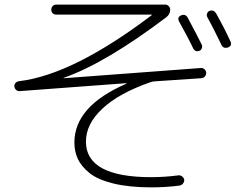

<svg xmlns="http://www.w3.org/2000/svg" viewBox="-20 -765 1040 828"><path d="M255.9 -427.7 845.7 -471.7Q854.5 -472.7 861.3 -466.8Q868.2 -460.9 869.1 -452.1Q870.1 -443.4 864.3 -436Q858.4 -428.7 848.6 -427.7L645.5 -414.1Q640.6 -414.1 627.9 -410.2Q493.2 -363.3 421.9 -296.9Q350.6 -230.5 350.6 -154.3Q350.6 -1 631.8 -1Q690.4 -1 749 -8.8Q757.8 -9.8 765.1 -4.4Q772.5 1 774.4 9.8Q775.4 18.6 769.5 25.9Q763.7 33.2 754.9 35.2Q696.3 43 631.8 43Q537.1 43 469.2 26.4Q401.4 9.8 366.2 -18.6Q331.1 -46.9 315.9 -79.1Q300.8 -111.3 300.8 -150.4Q300.8 -306.6 523.4 -403.3Q525.4 -403.3 525.4 -405.3Q525.4 -406.2 523.4 -406.2L65.4 -372.1Q56.6 -371.1 49.8 -377Q43 -382.8 42 -392.1Q41 -401.4 47.4 -407.7Q53.7 -414.1 63.5 -415Q295.9 -443.4 633.8 -699.2Q634.8 -700.2 634.8 -701.2Q634.8 -702.1 632.8 -702.1H221.7Q212.9 -702.1 207 -708Q201.2 -713.9 201.2 -723.1Q201.2 -732.4 207 -738.8Q212.9 -745.1 221.7 -745.1H693.4Q701.2 -745.1 707.5 -738.8Q713.9 -732.4 713.9 -723.6Q713.9 -704.1 698.2 -691.4Q437.5 -494.1 255.9 -429.7Q253.9 -429.7 253.9 -428.7Q253.9 -427.7 255.9 -427.7ZM839.8 -545.9Q821.3 -539.1 812.5 -557.6Q797.9 -589.8 752 -672.9Q743.2 -691.4 761.2 -698.7Q779.3 -706.1 789.1 -689.5Q834 -605.5 849.6 -573.2Q853.5 -566.4 850.6 -557.6Q847.7 -548.8 839.8 -545.9ZM882.8 -717.8Q901.4 -724.6 912.1 -707Q948.2 -642.6 973.6 -586.9Q982.4 -568.4 963.9 -560.5Q942.4 -553.7 934.6 -572.3Q899.4 -645.5 874 -691.4Q870.1 -698.2 873 -706.5Q876 -714.8 882.8 -717.8Z"/></svg>

Font: Rounded-X Mgen+ 1m light
Style: Regular
Weight: 200
Designer: [Source Han Sans]
Ryoko NISHIZUKA  (kana & ideographs); Paul D. Hunt (Latin, Greek & Cyrillic); Wenlong ZHANG  (bopomofo
Version: Version 1.059.20150602